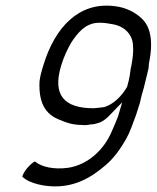

<svg xmlns="http://www.w3.org/2000/svg" viewBox="-20 -581 563 690"><path d="M136 -347C129 -325 124 -306 122 -288C119 -216 139 -170 198 -149C218 -140 243 -132 273 -132H274C281 -131 291 -131 302 -133V-134H311C316 -135 322 -135 329 -138H330C359 -145 377 -171 403 -197L419 -213L404 -162C398 -146 390 -128 383 -112C355 -43 296 11 225 22C173 29 129 19 105 -1C86 10 64 37 60 54C64 57 72 65 86 71C105 79 128 86 158 88C243 95 306 59 359 13C388 -11 413 -46 433 -81C448 -108 457 -136 469 -168L482 -209C485 -218 486 -228 489 -238L497 -266C503 -289 508 -312 514 -336L515 -351C532 -433 521 -484 490 -514C464 -539 429 -555 391 -559C263 -575 177 -482 136 -347ZM122 -288V-289ZM200 -346C210 -379 223 -405 236 -428C259 -463 286 -496 330 -499C347 -500 363 -498 378 -495C429 -489 457 -455 458 -417C460 -396 457 -372 453 -350V-349C448 -332 448 -313 443 -293L437 -270C437 -269 435 -267 435 -266C416 -234 386 -205 354 -196H353C340 -194 328 -193 317 -192H316C212 -192 167 -238 200 -346ZM378 -495ZM458 -417ZM469 -168Z"/></svg>

Font: SolarCharger
Style: 352
Weight: 300
Designer: Mew Too
Foundry: Cannot Into Space Fonts/KineticPlasma Fonts
Version: Version 1.100